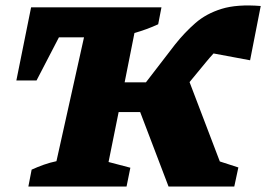

<svg xmlns="http://www.w3.org/2000/svg" viewBox="-20 -684 976 704"><path d="M598 0 494 -273H415L378 -90L458 -69L444 0H84L96 -62Q118 -72 140.5 -80Q163 -88 187 -93L288 -547H196L114 -389H40L94 -657H572L560 -595Q519 -576 473 -563L437 -382H515L622 -521Q657 -565 696.5 -599.5Q736 -634 792.5 -651.5Q849 -669 936 -662L897 -463L763 -488Q756 -481 749.5 -473Q743 -465 736 -457L675 -383L786 -92L854 -70L839 0Z"/></svg>

Font: Piazzolla ExtraBold
Style: Italic
Weight: 800
Italic angle: -11.3°
Designer: Juan Pablo del Peral
Foundry: Huerta Tipografica
Version: Version 1.330